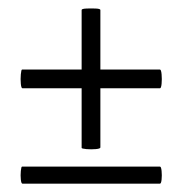

<svg xmlns="http://www.w3.org/2000/svg" viewBox="-20 -442 438 461"><path d="M34 -1Q31 -1 30 -11Q29 -21 30 -31.5Q31 -42 33 -42H364Q367 -42 368 -31.5Q369 -21 368 -11Q367 -1 364 -1ZM34 -230Q31 -230 30 -241Q29 -252 30 -263.5Q31 -275 33 -275H364Q367 -275 368 -263.5Q369 -252 368 -241Q367 -230 364 -230ZM221 -88Q221 -85 210 -84Q199 -83 187.5 -84Q176 -85 176 -87V-418Q176 -421 187.5 -421.5Q199 -422 210 -421.5Q221 -421 221 -418Z"/></svg>

Font: Cormorant Light SemiBold
Style: Italic
Weight: 600
Italic angle: -10°
Version: Version 4.000